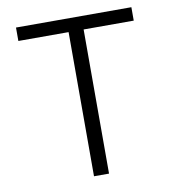

<svg xmlns="http://www.w3.org/2000/svg" viewBox="-82 -801 795 873"><g transform="rotate(-10 316.0 -364.0)"><path d="M49.8 -665.5V-727.5H582.5V-665.5H351.1V0H281.7V-665.5Z"/></g></svg>

Font: Inter 16pt Light
Style: Regular
Weight: 300
Version: Version 4.001;git-66647c0bb